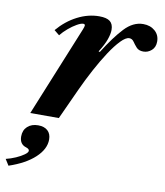

<svg xmlns="http://www.w3.org/2000/svg" viewBox="-165 -607 820 957"><g transform="rotate(10 245.0 -128.0)"><path d="M4.5 0 190.5 -456Q196.5 -471 196.5 -476.5Q196.5 -484 187.5 -484Q176 -484 155.8 -472.5Q135.5 -461 114.5 -443.2Q93.5 -425.5 78.5 -406.5L52 -428Q95 -478.5 149.5 -506.5Q204 -534.5 260 -534.5Q297.5 -534.5 314.5 -521Q331.5 -507.5 331.5 -478Q331.5 -458 321.5 -429.5Q311.5 -401 286.5 -361.5L293 -360Q344.5 -442 388 -488.2Q431.5 -534.5 482.5 -534.5Q518.5 -534.5 542 -514Q565.5 -493.5 565.5 -460.5Q565.5 -431.5 547.2 -415.5Q529 -399.5 506 -399.5Q482.5 -399.5 470.5 -413Q458.5 -426.5 449.5 -439.8Q440.5 -453 426 -453Q408.5 -453 383.5 -427.2Q358.5 -401.5 330.2 -358.5Q302 -315.5 273.5 -262.5Q245 -209.5 220 -155L149 0ZM-57 277.5 -76.5 246.5Q-51.5 240.5 -27 229.8Q-2.5 219 13.8 207.2Q30 195.5 30 187Q30 177.5 14.5 172.5Q-20 162.5 -20 122.5Q-20 91 0.5 72.2Q21 53.5 54.5 53.5Q85.5 53.5 102.8 69.5Q120 85.5 120 114Q120 162.5 73.2 206Q26.5 249.5 -57 277.5Z"/></g></svg>

Font: Libre Caslon Text Bold
Style: Italic
Weight: 700
Italic angle: -22.583°
Designer: Pablo Impallari, Rodrigo Fuenzalida, Katja Schimmel
Foundry: Pablo Impallari, Rodrigo Fuenzalida
Version: Version 2.000